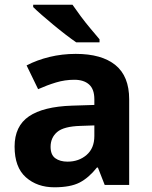

<svg xmlns="http://www.w3.org/2000/svg" viewBox="-20 -786 644 816"><path d="M302 -557Q412 -557 470.5 -509.5Q529 -462 529 -364V0H425L396 -74H392Q357 -30 318 -10Q279 10 211 10Q138 10 90 -32.5Q42 -75 42 -163Q42 -250 103 -291.5Q164 -333 286 -337L381 -340V-364Q381 -407 358.5 -427Q336 -447 296 -447Q256 -447 218 -435.5Q180 -424 142 -407L93 -508Q137 -531 190.5 -544Q244 -557 302 -557ZM323 -251Q251 -249 223 -225Q195 -201 195 -162Q195 -128 215 -113.5Q235 -99 267 -99Q315 -99 348 -127.5Q381 -156 381 -208V-253ZM288 -766Q303 -744 323.5 -716.5Q344 -689 365.5 -663.5Q387 -638 403 -619V-606H304Q285 -619 259.5 -638.5Q234 -658 207.5 -680Q181 -702 158 -722Q135 -742 121 -756V-766Z"/></svg>

Font: Noto Sans Hanifi Rohingya
Style: Regular
Weight: 400
Designer: Monotype Design Team and DaltonMaag
Foundry: Google LLC
Version: Version 2.101